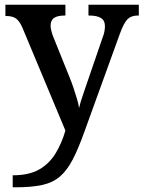

<svg xmlns="http://www.w3.org/2000/svg" viewBox="-20 -556 610 816"><path d="M34 189Q103 189 146 164.5Q189 140 215.5 97Q242 54 258 -1L75 -439Q62 -468 47 -478Q32 -488 6 -488H3V-536H258V-490H255Q225 -490 210 -480Q195 -470 195 -446Q195 -438 197.5 -428Q200 -418 203 -408L275 -229Q285 -205 293 -180.5Q301 -156 307.5 -134.5Q314 -113 316 -97Q322 -123 332.5 -152.5Q343 -182 350 -204L417 -399Q422 -411 424 -423.5Q426 -436 426 -444Q426 -469 409 -479.5Q392 -490 359 -490H356V-536H570V-490H566Q538 -490 522.5 -475Q507 -460 490 -414L339 3Q313 76 289 122Q265 168 235 194Q205 220 160 230Q115 240 46 240H34Z"/></svg>

Font: Noto Nastaliq Urdu Medium
Style: Regular
Weight: 500
Designer: Monotype Design Team (Patrick Giasson: type design, Kamal Mansour: OpenType code, Glenda Bellarosa). Updated by Simon Co
Foundry: Monotype Imaging Inc., Simon Cozens
Version: Version 3.007